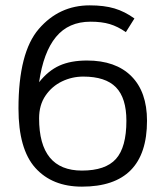

<svg xmlns="http://www.w3.org/2000/svg" viewBox="-20 -682 598 717"><path d="M49 -277Q49 -486 125 -574Q201 -662 315 -662Q369 -662 407.5 -650.5Q446 -639 482 -613L450 -562Q420 -583 390 -592Q360 -601 318 -601Q236 -601 189 -544Q142 -487 126 -375Q160 -418 202 -437Q244 -456 305 -456Q412 -456 470.5 -397.5Q529 -339 529 -231Q529 15 286 15Q175 15 112 -55Q49 -125 49 -277ZM452 -231Q452 -316 413 -356Q374 -396 291 -396Q249 -396 211.5 -378Q174 -360 150 -325Q126 -290 126 -240Q126 -45 286 -45Q374 -45 413 -88.5Q452 -132 452 -231Z"/></svg>

Font: Pridi Light
Style: Regular
Weight: 300
Version: Version 1.002